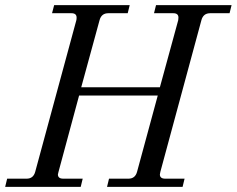

<svg xmlns="http://www.w3.org/2000/svg" viewBox="-30 -732 927 752"><path d="M478 -711.9 470.2 -680.2H394Q367.2 -680.2 359.9 -652.8L288.1 -390.1H596.2L668 -652.8Q668.9 -656.7 668.9 -663.1Q668.9 -680.2 648.9 -680.2H573.2L581.1 -711.9H877L869.1 -680.2H793Q766.1 -680.2 758.8 -652.8L598.1 -59.1Q596.2 -51.3 596.2 -48.8Q596.2 -32.2 617.2 -32.2H692.9L685.1 0H389.2L397 -32.2H473.1Q499.5 -32.2 506.8 -59.1L587.9 -357.9H279.8L199.2 -59.1Q196.8 -49.3 196.8 -48.8Q196.8 -32.2 217.8 -32.2H293.9L286.1 0H-9.8L-2 -32.2H74.2Q100.6 -32.2 107.9 -59.1L269 -652.8Q270 -656.7 270 -663.1Q270 -680.2 250 -680.2H173.8L182.1 -711.9Z"/></svg>

Font: Flanker Steampunk
Style: Italic
Weight: 400
Italic angle: -12°
Designer: Alexey Kryukov, Leonardo Di Lena
Foundry: Alexey Kryukov, Leonardo Di Lena
Version: 1.210